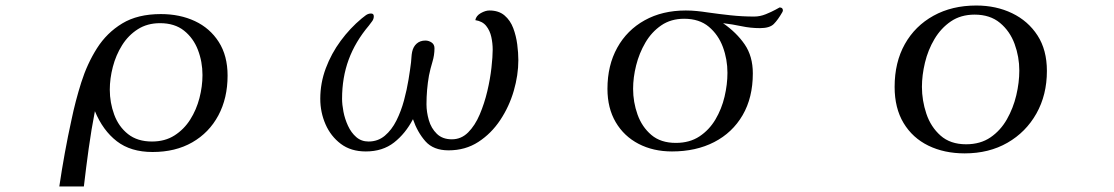

<svg xmlns="http://www.w3.org/2000/svg" viewBox="-20 -556 4040 696"><path d="M714 -284Q714 -332 697.5 -375Q681 -418 647 -445Q613 -472 560 -472Q514 -472 479.5 -450Q445 -428 422.5 -392Q400 -356 389 -313.5Q378 -271 378 -231Q378 -184 394 -140.5Q410 -97 444 -70Q478 -43 531 -43Q578 -43 612.5 -65Q647 -87 669.5 -122.5Q692 -158 703 -200.5Q714 -243 714 -284ZM805 -282Q805 -200 771.5 -137.5Q738 -75 677 -40Q616 -5 533 -5Q454 -5 403.5 -44Q353 -83 324 -153Q311 -86 301.5 -17.5Q292 51 284 120H195Q204 59 215 -1.5Q226 -62 239 -121Q253 -189 274.5 -257Q296 -325 331.5 -381Q367 -437 423 -471Q479 -505 563 -505Q632 -505 686.5 -479.5Q741 -454 773 -404Q805 -354 805 -282Z M1859 -338Q1859 -284 1842.5 -227Q1826 -170 1793.5 -121Q1761 -72 1714 -41.5Q1667 -11 1606 -11Q1551 -11 1522 -44Q1493 -77 1477 -124Q1450 -72 1408.5 -39.5Q1367 -7 1306 -7Q1252 -7 1215.5 -34.5Q1179 -62 1160 -105.5Q1141 -149 1141 -198Q1141 -255 1161 -308.5Q1181 -362 1215 -408Q1249 -454 1291 -489Q1298 -495 1306.5 -501Q1315 -507 1325 -507Q1335 -507 1335 -497Q1335 -487 1329 -479Q1323 -471 1317 -463Q1268 -405 1244 -340Q1220 -275 1220 -198Q1220 -177 1225 -151Q1230 -125 1241.5 -100Q1253 -75 1271.5 -59Q1290 -43 1316 -43Q1350 -43 1375 -64Q1400 -85 1417 -119Q1434 -153 1444.5 -192Q1455 -231 1461 -268Q1467 -305 1470 -330Q1471 -339 1471.5 -348.5Q1472 -358 1474 -368Q1478 -387 1490.5 -398Q1503 -409 1522 -409Q1534 -409 1544.5 -402Q1555 -395 1555 -381Q1555 -356 1547.5 -331.5Q1540 -307 1535 -282Q1526 -231 1526 -178Q1526 -150 1534.5 -120.5Q1543 -91 1563.5 -71Q1584 -51 1618 -51Q1652 -51 1677 -76Q1702 -101 1719 -141Q1736 -181 1746.5 -225.5Q1757 -270 1761.5 -310.5Q1766 -351 1766 -376Q1766 -399 1761 -422Q1756 -445 1742.5 -462Q1729 -479 1703 -483Q1706 -499 1723 -508.5Q1740 -518 1754 -518Q1788 -518 1809 -500Q1830 -482 1840.5 -454Q1851 -426 1855 -395Q1859 -364 1859 -338Z M2617 -292Q2617 -341 2600.5 -385.5Q2584 -430 2549.5 -459Q2515 -488 2460 -488Q2412 -488 2377 -464Q2342 -440 2319.5 -401.5Q2297 -363 2286 -319Q2275 -275 2275 -234Q2275 -186 2291 -141Q2307 -96 2341 -67Q2375 -38 2430 -38Q2480 -38 2515.5 -61.5Q2551 -85 2573.5 -123Q2596 -161 2606.5 -205.5Q2617 -250 2617 -292ZM2818 -518Q2818 -516 2816 -512Q2800 -484 2785 -469Q2770 -454 2735 -454Q2701 -454 2668 -461Q2635 -468 2601 -472Q2650 -438 2679.5 -395Q2709 -352 2709 -290Q2709 -202 2672 -138.5Q2635 -75 2569 -41Q2503 -7 2416 -7Q2348 -7 2295 -34.5Q2242 -62 2212 -113Q2182 -164 2182 -234Q2182 -319 2217.5 -383Q2253 -447 2317 -482.5Q2381 -518 2466 -518Q2486 -518 2506 -516Q2526 -514 2545 -511Q2587 -505 2629 -500.5Q2671 -496 2714 -496Q2735 -496 2756 -504.5Q2777 -513 2791.5 -521Q2806 -529 2806 -529Q2818 -529 2818 -518Z M3675 -300Q3675 -350 3658 -396.5Q3641 -443 3605 -473Q3569 -503 3513 -503Q3463 -503 3427 -478.5Q3391 -454 3367.5 -414.5Q3344 -375 3333 -329Q3322 -283 3322 -241Q3322 -192 3338 -144Q3354 -96 3389.5 -64.5Q3425 -33 3482 -33Q3534 -33 3570.5 -58Q3607 -83 3630 -123.5Q3653 -164 3664 -210.5Q3675 -257 3675 -300ZM3775 -299Q3775 -212 3737 -144.5Q3699 -77 3632 -38.5Q3565 0 3477 0Q3403 0 3345.5 -28Q3288 -56 3255.5 -110Q3223 -164 3223 -241Q3223 -330 3260 -396Q3297 -462 3364 -499Q3431 -536 3519 -536Q3591 -536 3649 -508Q3707 -480 3741 -427.5Q3775 -375 3775 -299Z"/></svg>

Font: Kaisei Opti
Style: Regular
Weight: 400
Designer: Font-Kai, 金井和夫
Foundry: KAZUO KANAI
Version: Version 5.003